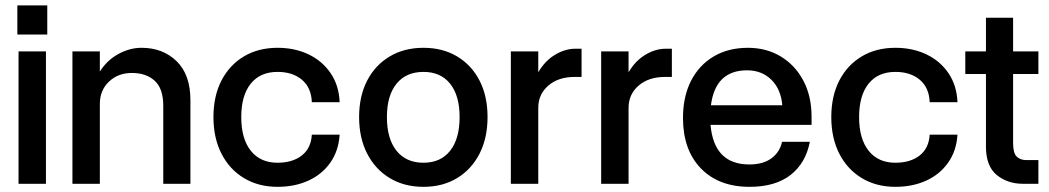

<svg xmlns="http://www.w3.org/2000/svg" viewBox="-20 -694 3962 725"><path d="M45.5 -673.5H158.5V-563.5H45.5ZM50 -500H153.5V0H50Z M596.5 -294.5Q596.5 -359.5 564.2 -389Q532 -418.5 478 -418.5Q426 -418.5 391.5 -385.8Q357 -353 357 -301.5V0H253.5V-500H357V-424Q384.5 -467 427.2 -490.2Q470 -513.5 514.5 -513.5Q595 -513.5 647 -462.8Q699 -412 699 -316.5V0H596.5Z M786 -252Q786 -331 816.2 -389.8Q846.5 -448.5 901 -481Q955.5 -513.5 1028 -513.5Q1093.5 -513.5 1145.5 -488.5Q1197.5 -463.5 1228.8 -417.2Q1260 -371 1262.5 -308H1157.5Q1155.5 -363 1120.2 -392.8Q1085 -422.5 1028 -422.5Q962.5 -422.5 926.8 -378Q891 -333.5 891 -252Q891 -170 927 -124.8Q963 -79.5 1028 -79.5Q1084.5 -79.5 1119.5 -106.8Q1154.5 -134 1157.5 -185.5H1262.5Q1258.5 -124 1227.2 -79.8Q1196 -35.5 1144.5 -12Q1093 11.5 1028 11.5Q956 11.5 901.2 -21.5Q846.5 -54.5 816.2 -113.8Q786 -173 786 -252Z M1336 -252Q1336 -331 1366.5 -389.8Q1397 -448.5 1451.8 -481Q1506.5 -513.5 1579 -513.5Q1651.5 -513.5 1706 -481Q1760.5 -448.5 1790.8 -389.8Q1821 -331 1821 -252Q1821 -173 1790.8 -113.8Q1760.5 -54.5 1706 -21.5Q1651.5 11.5 1579 11.5Q1506.5 11.5 1451.8 -21.5Q1397 -54.5 1366.5 -113.8Q1336 -173 1336 -252ZM1715.5 -252Q1715.5 -333 1679.8 -377.8Q1644 -422.5 1579 -422.5Q1513.5 -422.5 1477.2 -377.8Q1441 -333 1441 -252Q1441 -170 1477.2 -124.8Q1513.5 -79.5 1579 -79.5Q1644 -79.5 1679.8 -124.8Q1715.5 -170 1715.5 -252Z M1909 -500H2012.5V-421Q2037.5 -464 2075.5 -487Q2113.5 -510 2152.5 -510H2176V-403.5H2149.5Q2088.5 -403.5 2050.5 -370.8Q2012.5 -338 2012.5 -286.5V0H1909Z M2250 -500H2353.5V-421Q2378.5 -464 2416.5 -487Q2454.5 -510 2493.5 -510H2517V-403.5H2490.5Q2429.5 -403.5 2391.5 -370.8Q2353.5 -338 2353.5 -286.5V0H2250Z M2559 -248.5Q2559 -329 2589.2 -388.5Q2619.5 -448 2674.8 -480.8Q2730 -513.5 2804 -513.5Q2874 -513.5 2928.2 -480.8Q2982.5 -448 3013.5 -389.5Q3044.5 -331 3044.5 -253V-222.5H2663Q2676 -73 2809.5 -73Q2861.5 -73 2893 -96.2Q2924.5 -119.5 2933 -158.5H3038Q3022.5 -78 2965 -33.2Q2907.5 11.5 2810.5 11.5Q2694 11.5 2626.5 -58.2Q2559 -128 2559 -248.5ZM2801 -428.5Q2681.5 -428.5 2664.5 -296.5H2934Q2929 -357 2892.8 -392.8Q2856.5 -428.5 2801 -428.5Z M3119 -252Q3119 -331 3149.2 -389.8Q3179.5 -448.5 3234 -481Q3288.5 -513.5 3361 -513.5Q3426.5 -513.5 3478.5 -488.5Q3530.5 -463.5 3561.8 -417.2Q3593 -371 3595.5 -308H3490.5Q3488.5 -363 3453.2 -392.8Q3418 -422.5 3361 -422.5Q3295.5 -422.5 3259.8 -378Q3224 -333.5 3224 -252Q3224 -170 3260 -124.8Q3296 -79.5 3361 -79.5Q3417.5 -79.5 3452.5 -106.8Q3487.5 -134 3490.5 -185.5H3595.5Q3591.5 -124 3560.2 -79.8Q3529 -35.5 3477.5 -12Q3426 11.5 3361 11.5Q3289 11.5 3234.2 -21.5Q3179.5 -54.5 3149.2 -113.8Q3119 -173 3119 -252Z M3901 -89.5V0H3843Q3784.5 0 3743.8 -33.2Q3703 -66.5 3703 -140.5V-414.5H3625V-500H3703V-627H3805.5V-500H3901V-414.5H3805.5V-154Q3805.5 -116 3819 -102.8Q3832.5 -89.5 3855.5 -89.5Z"/></svg>

Font: Overused Grotesk Medium
Style: Regular
Weight: 525
Version: Version 0.004